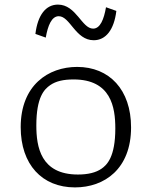

<svg xmlns="http://www.w3.org/2000/svg" viewBox="-20 -803 660 835"><path d="M306 12C434.5 12 550 -68.5 550 -249C550 -413 455.5 -512 315.5 -512C189.5 -512 70 -432 70 -250C70 -87.5 163 12 306 12ZM134 -655.5 179 -639.5C188 -691.5 204.5 -732.5 235.5 -732.5C285 -732.5 308 -628 387.5 -628C440 -628 476 -673 486 -755.5L441 -771.5C432 -719.5 416 -678.5 385 -678.5C335.5 -678.5 311.5 -783 232 -783C179.5 -783 144 -738 134 -655.5ZM138 -257.5C138 -381.5 173 -415 198 -432.5C223 -450 255.5 -457.5 300 -457.5C463 -457.5 481.5 -336.5 481.5 -244.5C481.5 -120 445 -85.5 421 -69C397 -52.5 363 -44 319 -44C156.5 -44 138 -165 138 -257.5Z"/></svg>

Font: Monaspace Argon ExtraLight
Style: Regular
Weight: 200
Designer: Riley Cran & the Lettermatic Team
Foundry: Lettermatic
Version: Version 1.000 (Monaspace Argon)